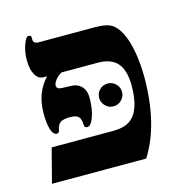

<svg xmlns="http://www.w3.org/2000/svg" viewBox="-91 -673 727 758"><g transform="rotate(-15 272.0 -294.0)"><path d="M491.2 -314Q491.2 -119.6 415 0H29.8L65.9 -139.2H315.9Q360.4 -139.2 385 -155.5Q409.7 -171.9 421.9 -206.3Q434.1 -240.7 434.1 -292Q434.1 -356 408.2 -385.5Q382.3 -415 328.1 -415H180.2Q163.6 -405.8 153.8 -392.6Q144 -379.4 144 -371.1Q144 -355 168 -355L200.2 -354Q227.5 -354 244.4 -337.2Q261.2 -320.3 261.2 -290Q261.2 -245.6 249.8 -212.9Q238.3 -180.2 223.1 -180.2Q210.9 -180.2 210.9 -191.9Q210.9 -214.4 201.9 -225.1Q192.9 -235.8 166 -235.8Q141.6 -235.8 128.9 -228.8Q116.2 -221.7 111.8 -200.2Q109.9 -186 100.1 -186Q85.4 -186 77.6 -210.4Q69.8 -234.9 69.8 -276.9Q69.8 -360.8 121.1 -415H106.9Q85 -415 72.5 -437.7Q60.1 -460.4 60.1 -497.1Q60.1 -529.8 70.3 -558.8Q80.6 -587.9 90.8 -587.9Q102.1 -587.9 102.1 -579.1V-569.8Q102.1 -553.2 124 -553.2H356Q397 -553.2 418.2 -542Q439.5 -530.8 456.3 -499.3Q473.1 -467.8 482.2 -417.2Q491.2 -366.7 491.2 -314ZM297.4 -278.3Q297.4 -298.3 311 -312Q324.7 -325.7 344.2 -325.7Q363.3 -325.7 377.2 -312Q391.1 -298.3 391.1 -278.3Q391.1 -260.7 377.4 -246.6Q363.8 -232.4 344.2 -232.4Q324.7 -232.4 311 -246.6Q297.4 -260.7 297.4 -278.3Z"/></g></svg>

Font: Liberation Serif
Style: Bold
Weight: 700
Designer: Steve Matteson
Foundry: Ascender Corporation
Version: Version 2.1.5